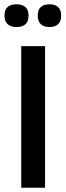

<svg xmlns="http://www.w3.org/2000/svg" viewBox="-20 -875 309 895"><path d="M79 0V-660H190V0ZM211 -749Q185 -749 170.5 -762Q156 -775 156 -802Q156 -830 170.5 -842.5Q185 -855 211 -855Q236 -855 250.5 -842.5Q265 -830 265 -801Q265 -775 250.5 -762Q236 -749 211 -749ZM57 -749Q31 -749 16 -762Q1 -775 1 -802Q1 -830 15.5 -842.5Q30 -855 57 -855Q83 -855 98 -842.5Q113 -830 113 -802Q113 -775 98.5 -762Q84 -749 57 -749Z"/></svg>

Font: Bricolage Grotesque 48pt Condensed ExtraBold Medium
Style: Regular
Weight: 500
Version: Version 1.000;gftools[0.9.30]